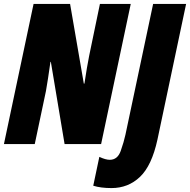

<svg xmlns="http://www.w3.org/2000/svg" viewBox="-25 -734 968 978"><path d="M-5 0H152L209 -270Q214 -296 219.5 -334Q225 -372 232 -419H234L304 0H490L641 -714H484L429 -449Q418 -394 405 -308H402L332 -714H146ZM543 224Q628 224 688 167Q748 110 777 -23L923 -714H755L614 -48Q606 -11 590 34.5Q574 80 534 80Q513 80 481 65L450 212Q488 224 543 224Z"/></svg>

Font: Noto Sans Display Condensed Black
Style: Italic
Weight: 900
Width: 3
Italic angle: -192°
Designer: Monotype Design Team
Foundry: Monotype Imaging Inc.
Version: Version 1.900